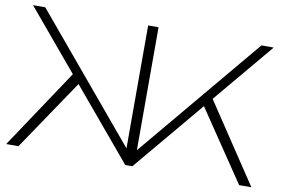

<svg xmlns="http://www.w3.org/2000/svg" viewBox="-78 -884 1496 1018"><g transform="rotate(10 670.0 -375.0)"><path d="M10 0 311 -452 344 -397 76 0ZM1264 0 996 -397 1029 -452 1330 0ZM698 -63 682 -69 1252 -750H1318L689 0H651L22 -750H88L658 -69L642 -63V-750H698Z"/></g></svg>

Font: Unbounded ExtraLight
Style: Regular
Weight: 250
Designer: Luke Prowse, Jean-Baptiste Morizot, Fátima Lázaro, Florian Runge
Foundry: NaN
Version: Version 1.701;gftools[0.9.28.dev5+ged2979d]